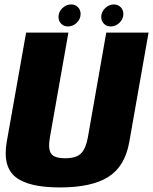

<svg xmlns="http://www.w3.org/2000/svg" viewBox="-20 -818 672 842"><path d="M243 4Q104.5 4 47.8 -42Q-9 -88 9.5 -195.5L94.5 -675H280L199 -216.5Q190 -166 203.8 -145Q217.5 -124 265.5 -124Q314 -124 335.2 -145Q356.5 -166 365.5 -216.5L446 -675H631.5L547 -195.5Q528 -88 454.8 -42Q381.5 4 243 4ZM278 -702Q259.5 -702 248 -714.2Q236.5 -726.5 236.5 -744Q236.5 -766 253.5 -782.2Q270.5 -798.5 292 -798.5Q310 -798.5 321.8 -786.5Q333.5 -774.5 333.5 -757Q333.5 -734.5 316.5 -718.2Q299.5 -702 278 -702ZM465.5 -702Q447 -702 435.5 -714.2Q424 -726.5 424 -744Q424 -766 441 -782.2Q458 -798.5 479.5 -798.5Q497.5 -798.5 509.2 -786.5Q521 -774.5 521 -757Q521 -734.5 504 -718.2Q487 -702 465.5 -702Z"/></svg>

Font: Anybody ExtraBold
Style: Italic
Weight: 800
Italic angle: -10°
Designer: Tyler Finck
Foundry: Etcetera Type Company
Version: Version 1.010; ttfautohint (v1.8.3) -l 8 -r 50 -G 200 -x 14 